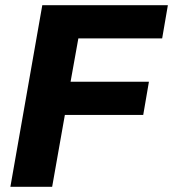

<svg xmlns="http://www.w3.org/2000/svg" viewBox="-20 -720 667 740"><path d="M143 -700H627L605 -572H282L252 -405H554L532 -277H230L181 0H20Z"/></svg>

Font: Sarabun ExtraBold
Style: Italic
Weight: 800
Italic angle: -10°
Designer: Suppakit Chalermlarp | Katatrad Co.,Ltd.
Foundry: Cadson Demak Co.,Ltd.
Version: Version 1.000; ttfautohint (v1.6)